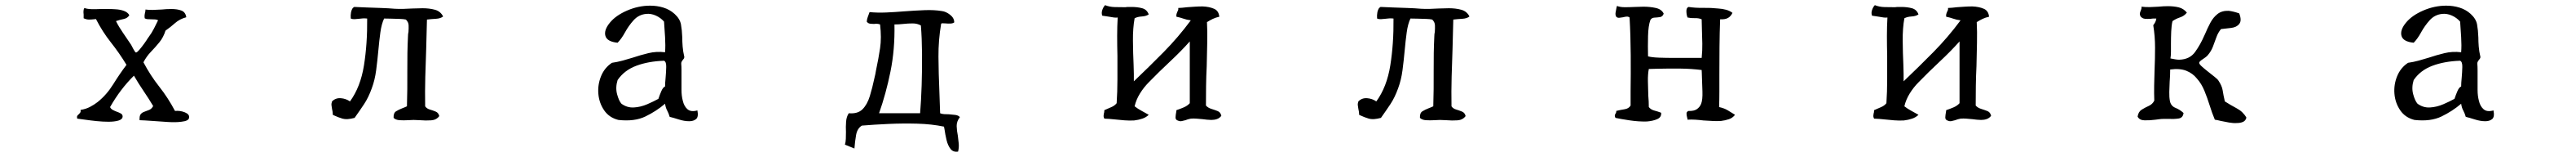

<svg xmlns="http://www.w3.org/2000/svg" viewBox="-20 -509 10040 610"><path d="M717 -52Q716 -39 687 -36Q665 -33 634.5 -35Q604 -37 576 -39Q560 -40 546 -41Q532 -42 524 -42Q523 -59 528.5 -65.5Q534 -72 543 -75Q552 -78 561.5 -82Q571 -86 577 -97Q559 -127 539.5 -155.5Q520 -184 502 -215Q449 -163 409 -93Q412 -86 419.5 -82Q427 -78 435 -75Q444 -72 451 -68Q458 -64 458 -56Q457 -45 441.5 -40.5Q426 -36 403 -36Q381 -36 356.5 -38.5Q332 -41 311.5 -44Q291 -47 281 -48Q279 -56 281.5 -59.5Q284 -63 288 -66Q291 -69 293 -72Q295 -75 294 -82Q314 -85 330.5 -93.5Q347 -102 361 -113Q396 -141 421.5 -182Q447 -223 473 -257Q445 -303 412 -344.5Q379 -386 354 -435Q351 -435 345 -434Q336 -433 326.5 -433Q317 -433 306 -438Q306 -442 306 -445.5Q306 -449 306 -453Q305 -460 305.5 -467Q306 -474 309 -478Q319 -474 336 -473.5Q353 -473 373 -474Q387 -474 401.5 -474Q416 -474 430 -473Q449 -472 463.5 -466.5Q478 -461 484 -450Q477 -438 461.5 -435Q446 -432 432 -427Q443 -405 459 -382Q475 -359 491 -335Q493 -331 500 -318Q507 -305 510 -305Q514 -305 523.5 -316Q533 -327 543 -341Q553 -355 557 -362Q558 -363 558 -363Q572 -382 580 -398Q588 -414 596 -430Q592 -433 584.5 -433.5Q577 -434 569 -434Q562 -434 555 -434.5Q548 -435 544 -438Q543 -445 543.5 -450Q544 -455 545 -459Q546 -462 546.5 -465Q547 -468 547 -472Q560 -470 576.5 -470.5Q593 -471 610 -472Q619 -473 629 -473.5Q639 -474 648 -474Q671 -474 687 -468Q703 -462 706 -442Q680 -435 662.5 -419.5Q645 -404 625 -390Q617 -364 601 -344.5Q585 -325 568 -307.5Q551 -290 539 -267Q566 -216 600.5 -172.5Q635 -129 662 -78Q682 -80 700.5 -72.5Q719 -65 717 -52Z M1707 -445Q1697 -437 1679 -436Q1661 -435 1644 -433Q1643 -404 1642.5 -375.5Q1642 -347 1641 -318Q1639 -265 1637.5 -210Q1636 -155 1637 -96Q1643 -87 1655 -83.5Q1667 -80 1678 -75.5Q1689 -71 1692 -58Q1681 -43 1660.5 -41.5Q1640 -40 1616 -42Q1610 -42 1604 -42.5Q1598 -43 1592 -43Q1586 -43 1580.5 -42.5Q1575 -42 1570 -42Q1553 -41 1537.5 -42Q1522 -43 1514 -51Q1513 -70 1523.5 -76.5Q1534 -83 1547 -88Q1552 -90 1557 -92Q1562 -94 1566 -96Q1568 -161 1567.5 -233.5Q1567 -306 1570 -367Q1570 -372 1570.5 -376.5Q1571 -381 1572 -385Q1573 -399 1572.5 -411Q1572 -423 1562 -433Q1554 -435 1537.5 -435.5Q1521 -436 1504 -436.5Q1487 -437 1477 -437Q1467 -416 1462.5 -383.5Q1458 -351 1454.5 -312.5Q1451 -274 1446 -236Q1441 -198 1429 -166Q1416 -130 1399 -104.5Q1382 -79 1362 -51Q1332 -43 1315 -48Q1298 -53 1281 -61Q1278 -62 1277 -63Q1277 -70 1276 -76Q1275 -82 1274 -86Q1273 -93 1272 -99.5Q1271 -106 1274 -115Q1288 -129 1308 -127.5Q1328 -126 1344 -115Q1385 -171 1398.5 -255Q1412 -339 1411 -437Q1402 -438 1394 -437.5Q1386 -437 1379 -436Q1370 -435 1362 -434.5Q1354 -434 1347 -437Q1346 -450 1348 -460.5Q1350 -471 1355 -478Q1357 -479 1358 -480.5Q1359 -482 1362 -482Q1381 -481 1409 -480Q1437 -479 1466 -478Q1495 -477 1518 -475Q1535 -474 1552.5 -474.5Q1570 -475 1587 -476Q1597 -476 1607 -476.5Q1617 -477 1627 -477Q1654 -477 1675.5 -471Q1697 -465 1707 -445Z M2698 -80Q2703 -55 2693 -46.5Q2683 -38 2666 -38Q2647 -38 2625 -45Q2603 -52 2590 -55Q2586 -69 2580 -80Q2574 -91 2572 -106Q2538 -77 2495.5 -56.5Q2453 -36 2390 -43Q2354 -52 2334.5 -80.5Q2315 -109 2312 -144.5Q2309 -180 2322.5 -213Q2336 -246 2365 -265Q2386 -268 2406.5 -273.5Q2427 -279 2446 -285Q2476 -295 2507 -302.5Q2538 -310 2572 -306Q2574 -332 2572 -364.5Q2570 -397 2568 -425Q2555 -440 2536 -448.5Q2517 -457 2498 -455Q2469 -452 2449.5 -430.5Q2430 -409 2416 -383.5Q2402 -358 2387 -343Q2346 -347 2339.5 -369.5Q2333 -392 2357 -421Q2380 -449 2424 -468Q2468 -487 2514 -487Q2541 -487 2565.5 -479.5Q2590 -472 2609 -455Q2630 -436 2634 -414Q2638 -392 2639 -364Q2639 -347 2640.5 -328Q2642 -309 2647 -288Q2647 -284 2645 -281Q2643 -278 2641 -276Q2639 -273 2637 -270Q2635 -267 2635 -262Q2636 -250 2636 -235.5Q2636 -221 2636 -206Q2636 -183 2636 -160Q2636 -137 2641 -118Q2646 -96 2659.5 -84.5Q2673 -73 2698 -80ZM2572 -173Q2572 -179 2572.5 -188Q2573 -197 2574 -206Q2576 -228 2576.5 -248.5Q2577 -269 2568 -273Q2507 -271 2460 -253.5Q2413 -236 2387 -198Q2378 -169 2385 -143Q2392 -117 2402 -106Q2424 -90 2450.5 -91.5Q2477 -93 2502.5 -104Q2528 -115 2546 -125Q2551 -140 2557.5 -155Q2564 -170 2572 -173Z M3721 -54Q3708 -37 3708.5 -19Q3709 -1 3713 18Q3715 33 3716.5 48.5Q3718 64 3714 80Q3695 83 3684.5 69.5Q3674 56 3669 35Q3664 14 3661 -7Q3660 -14 3659 -17Q3611 -27 3555 -28.5Q3499 -30 3443 -27.5Q3387 -25 3339 -21Q3321 -10 3316.5 15.5Q3312 41 3310 68Q3301 64 3291.5 60.5Q3282 57 3273 53Q3276 43 3276.5 30.5Q3277 18 3277 4Q3276 -16 3277.5 -36Q3279 -56 3288 -69Q3323 -66 3341.5 -84.5Q3360 -103 3370 -135.5Q3380 -168 3388 -206Q3390 -214 3391.5 -221Q3393 -228 3394 -235Q3404 -282 3410 -322Q3416 -362 3410 -414Q3405 -416 3399 -416.5Q3393 -417 3387 -416Q3379 -416 3371 -417Q3363 -418 3358 -425Q3359 -436 3362.5 -444.5Q3366 -453 3369 -462Q3399 -459 3434 -460.5Q3469 -462 3505 -465Q3545 -468 3583 -469.5Q3621 -471 3651 -466Q3667 -464 3683 -451.5Q3699 -439 3699 -422Q3694 -418 3684.5 -417.5Q3675 -417 3666 -418Q3660 -418 3655 -418.5Q3650 -419 3648 -417Q3637 -353 3637.5 -288.5Q3638 -224 3641 -155Q3642 -134 3642.5 -112.5Q3643 -91 3644 -69Q3651 -66 3660 -65.5Q3669 -65 3678 -65Q3691 -64 3703 -62.5Q3715 -61 3721 -54ZM3569 -410Q3555 -418 3537 -418Q3519 -418 3501 -416Q3492 -415 3483 -414.5Q3474 -414 3466 -414Q3468 -317 3450.5 -231Q3433 -145 3406 -69H3566Q3570 -117 3572 -178Q3574 -239 3573.5 -300Q3573 -361 3569 -410Z M4740 -59Q4733 -50 4723 -46.5Q4713 -43 4701 -43Q4693 -43 4684 -44Q4675 -45 4667 -46Q4655 -47 4643.5 -48Q4632 -49 4621 -48Q4615 -47 4610 -45.5Q4605 -44 4600 -42Q4592 -40 4585.5 -38.5Q4579 -37 4572 -40Q4561 -43 4561.5 -53Q4562 -63 4564 -73Q4565 -79 4565 -81Q4580 -86 4594 -92Q4608 -98 4617 -108V-348Q4583 -310 4539.5 -269.5Q4496 -229 4457 -189Q4438 -170 4423 -146Q4408 -122 4402 -96Q4415 -86 4429 -78.5Q4443 -71 4457 -63Q4447 -53 4432 -48Q4417 -43 4400 -41Q4382 -40 4362.5 -41.5Q4343 -43 4325 -45Q4314 -46 4303.5 -47Q4293 -48 4284 -48Q4281 -54 4281 -58Q4281 -62 4282 -67Q4283 -70 4283.5 -73Q4284 -76 4284 -81Q4297 -87 4310.5 -92.5Q4324 -98 4332 -108Q4335 -153 4335 -200Q4335 -247 4335 -292Q4334 -332 4334 -369.5Q4334 -407 4336 -441Q4330 -440 4321.5 -441Q4313 -442 4303 -444Q4297 -445 4290 -446Q4283 -447 4276 -448Q4272 -458 4276 -470Q4280 -482 4287 -489Q4304 -482 4325 -481.5Q4346 -481 4366 -481Q4372 -482 4378 -482Q4384 -482 4390 -482Q4413 -482 4431.5 -477Q4450 -472 4457 -453Q4447 -446 4430 -445Q4413 -444 4402 -438Q4395 -400 4395.5 -350.5Q4396 -301 4398 -259Q4399 -239 4399 -222Q4399 -205 4399 -193Q4458 -249 4515 -306.5Q4572 -364 4621 -430Q4605 -432 4592.5 -436.5Q4580 -441 4565 -444Q4564 -451 4565.5 -455Q4567 -459 4568 -462Q4570 -466 4571.5 -469.5Q4573 -473 4572 -478Q4579 -478 4588 -479Q4597 -480 4607 -481Q4622 -482 4637 -483Q4652 -484 4667 -484Q4693 -483 4711.5 -475Q4730 -467 4732 -444Q4718 -441 4706.5 -435.5Q4695 -430 4684 -423Q4686 -387 4685 -343Q4684 -299 4683 -252Q4681 -213 4680.5 -174.5Q4680 -136 4680 -99Q4688 -90 4701 -86Q4714 -82 4725.5 -77.5Q4737 -73 4740 -59Z M5707 -445Q5697 -437 5679 -436Q5661 -435 5644 -433Q5643 -404 5642.5 -375.5Q5642 -347 5641 -318Q5639 -265 5637.5 -210Q5636 -155 5637 -96Q5643 -87 5655 -83.5Q5667 -80 5678 -75.5Q5689 -71 5692 -58Q5681 -43 5660.5 -41.5Q5640 -40 5616 -42Q5610 -42 5604 -42.5Q5598 -43 5592 -43Q5586 -43 5580.5 -42.5Q5575 -42 5570 -42Q5553 -41 5537.5 -42Q5522 -43 5514 -51Q5513 -70 5523.5 -76.5Q5534 -83 5547 -88Q5552 -90 5557 -92Q5562 -94 5566 -96Q5568 -161 5567.5 -233.5Q5567 -306 5570 -367Q5570 -372 5570.5 -376.5Q5571 -381 5572 -385Q5573 -399 5572.5 -411Q5572 -423 5562 -433Q5554 -435 5537.5 -435.5Q5521 -436 5504 -436.5Q5487 -437 5477 -437Q5467 -416 5462.5 -383.5Q5458 -351 5454.5 -312.5Q5451 -274 5446 -236Q5441 -198 5429 -166Q5416 -130 5399 -104.5Q5382 -79 5362 -51Q5332 -43 5315 -48Q5298 -53 5281 -61Q5278 -62 5277 -63Q5277 -70 5276 -76Q5275 -82 5274 -86Q5273 -93 5272 -99.5Q5271 -106 5274 -115Q5288 -129 5308 -127.5Q5328 -126 5344 -115Q5385 -171 5398.5 -255Q5412 -339 5411 -437Q5402 -438 5394 -437.5Q5386 -437 5379 -436Q5370 -435 5362 -434.5Q5354 -434 5347 -437Q5346 -450 5348 -460.5Q5350 -471 5355 -478Q5357 -479 5358 -480.5Q5359 -482 5362 -482Q5381 -481 5409 -480Q5437 -479 5466 -478Q5495 -477 5518 -475Q5535 -474 5552.5 -474.5Q5570 -475 5587 -476Q5597 -476 5607 -476.5Q5617 -477 5627 -477Q5654 -477 5675.5 -471Q5697 -465 5707 -445Z M6742 -63Q6733 -51 6718.5 -46Q6704 -41 6687 -39Q6671 -38 6654 -39Q6637 -40 6619 -41Q6603 -43 6587 -44Q6571 -45 6557 -44Q6557 -47 6555 -54Q6553 -61 6553 -68Q6553 -75 6561 -78Q6582 -77 6593.5 -85Q6605 -93 6610 -106Q6616 -121 6615 -153.5Q6614 -186 6613 -211Q6613 -219 6612.5 -226Q6612 -233 6612 -237Q6572 -242 6529.5 -242.5Q6487 -243 6445 -242Q6435 -242 6425.5 -241.5Q6416 -241 6406 -241Q6402 -221 6402.5 -193.5Q6403 -166 6404 -137Q6405 -126 6405.5 -115Q6406 -104 6406 -93Q6414 -83 6427.5 -79.5Q6441 -76 6454 -71Q6456 -54 6439.5 -46.5Q6423 -39 6399 -37Q6367 -36 6330.5 -41.5Q6294 -47 6276 -51Q6273 -57 6273.5 -60.5Q6274 -64 6276 -67Q6280 -73 6279 -78Q6295 -82 6311.5 -84.5Q6328 -87 6335 -99Q6335 -111 6335 -125.5Q6335 -140 6335 -156Q6336 -217 6335.5 -294.5Q6335 -372 6331 -441Q6326 -445 6319.5 -444.5Q6313 -444 6306 -442Q6299 -441 6291.5 -440Q6284 -439 6279 -444Q6275 -451 6276.5 -460Q6278 -469 6280 -479Q6281 -484 6282 -486Q6294 -481 6312.5 -481Q6331 -481 6351 -482Q6360 -482 6368.5 -482.5Q6377 -483 6385 -483Q6411 -483 6433.5 -478Q6456 -473 6464 -456Q6460 -444 6449 -442.5Q6438 -441 6427.5 -440.5Q6417 -440 6412 -431Q6404 -409 6403 -369Q6402 -329 6403 -290Q6418 -286 6445.5 -285Q6473 -284 6504 -284Q6535 -284 6561 -284Q6579 -284 6592.5 -284Q6606 -284 6612 -284Q6615 -313 6614.5 -339.5Q6614 -366 6613 -394Q6613 -404 6612.5 -414Q6612 -424 6612 -434Q6601 -439 6585.5 -438.5Q6570 -438 6557 -441Q6553 -450 6552.5 -464.5Q6552 -479 6561 -482Q6587 -478 6617.5 -478.5Q6648 -479 6676 -476Q6693 -475 6707.5 -471Q6722 -467 6732 -459Q6726 -446 6715 -439.5Q6704 -433 6684 -434Q6682 -382 6681.5 -327Q6681 -272 6681 -219Q6681 -185 6681 -153.5Q6681 -122 6680 -93Q6699 -89 6713.5 -80.5Q6728 -72 6742 -63Z M7740 -59Q7733 -50 7723 -46.5Q7713 -43 7701 -43Q7693 -43 7684 -44Q7675 -45 7667 -46Q7655 -47 7643.5 -48Q7632 -49 7621 -48Q7615 -47 7610 -45.5Q7605 -44 7600 -42Q7592 -40 7585.5 -38.5Q7579 -37 7572 -40Q7561 -43 7561.5 -53Q7562 -63 7564 -73Q7565 -79 7565 -81Q7580 -86 7594 -92Q7608 -98 7617 -108V-348Q7583 -310 7539.5 -269.5Q7496 -229 7457 -189Q7438 -170 7423 -146Q7408 -122 7402 -96Q7415 -86 7429 -78.5Q7443 -71 7457 -63Q7447 -53 7432 -48Q7417 -43 7400 -41Q7382 -40 7362.5 -41.5Q7343 -43 7325 -45Q7314 -46 7303.5 -47Q7293 -48 7284 -48Q7281 -54 7281 -58Q7281 -62 7282 -67Q7283 -70 7283.5 -73Q7284 -76 7284 -81Q7297 -87 7310.5 -92.5Q7324 -98 7332 -108Q7335 -153 7335 -200Q7335 -247 7335 -292Q7334 -332 7334 -369.5Q7334 -407 7336 -441Q7330 -440 7321.5 -441Q7313 -442 7303 -444Q7297 -445 7290 -446Q7283 -447 7276 -448Q7272 -458 7276 -470Q7280 -482 7287 -489Q7304 -482 7325 -481.5Q7346 -481 7366 -481Q7372 -482 7378 -482Q7384 -482 7390 -482Q7413 -482 7431.5 -477Q7450 -472 7457 -453Q7447 -446 7430 -445Q7413 -444 7402 -438Q7395 -400 7395.5 -350.5Q7396 -301 7398 -259Q7399 -239 7399 -222Q7399 -205 7399 -193Q7458 -249 7515 -306.5Q7572 -364 7621 -430Q7605 -432 7592.5 -436.5Q7580 -441 7565 -444Q7564 -451 7565.5 -455Q7567 -459 7568 -462Q7570 -466 7571.5 -469.5Q7573 -473 7572 -478Q7579 -478 7588 -479Q7597 -480 7607 -481Q7622 -482 7637 -483Q7652 -484 7667 -484Q7693 -483 7711.5 -475Q7730 -467 7732 -444Q7718 -441 7706.5 -435.5Q7695 -430 7684 -423Q7686 -387 7685 -343Q7684 -299 7683 -252Q7681 -213 7680.5 -174.5Q7680 -136 7680 -99Q7688 -90 7701 -86Q7714 -82 7725.5 -77.5Q7737 -73 7740 -59Z M8735 -52Q8732 -40 8722 -35.5Q8712 -31 8698 -31Q8684 -30 8667 -33Q8650 -36 8636 -39Q8629 -41 8623 -42Q8617 -43 8612 -44Q8601 -70 8592 -99Q8583 -128 8571.5 -156Q8560 -184 8542 -204Q8526 -224 8501 -234Q8476 -244 8438 -239Q8438 -227 8437.5 -215Q8437 -203 8436 -192Q8435 -171 8434.5 -151.5Q8434 -132 8437 -116Q8441 -97 8458.5 -90Q8476 -83 8490 -70Q8488 -51 8470.5 -48.5Q8453 -46 8432 -47Q8427 -47 8421.5 -47Q8416 -47 8411 -47Q8404 -47 8396.5 -46Q8389 -45 8381 -44Q8358 -41 8338 -41.5Q8318 -42 8311 -56Q8314 -75 8327 -83Q8340 -91 8354.5 -97.5Q8369 -104 8376 -118Q8375 -147 8375.5 -176.5Q8376 -206 8377 -234Q8379 -280 8379 -324Q8379 -368 8372 -411Q8376 -416 8379.5 -422.5Q8383 -429 8384 -437Q8378 -437 8373 -437Q8368 -437 8363 -436Q8350 -435 8339.5 -436Q8329 -437 8322 -446Q8319 -453 8320 -458Q8321 -463 8323 -467Q8324 -470 8325.5 -474Q8327 -478 8326 -483Q8343 -481 8359.5 -481.5Q8376 -482 8392 -483Q8402 -484 8411 -484.5Q8420 -485 8429 -485Q8452 -485 8471 -480.5Q8490 -476 8503 -460Q8493 -447 8476.5 -441.5Q8460 -436 8447 -427Q8443 -411 8442 -387Q8441 -363 8441 -339Q8441 -323 8441 -308Q8441 -293 8439 -282Q8449 -280 8457.5 -278.5Q8466 -277 8473 -277Q8514 -278 8535 -307Q8556 -336 8571 -371Q8571 -372 8573 -375Q8583 -399 8594.5 -420.5Q8606 -442 8623 -455Q8640 -468 8666 -467Q8684 -465 8707 -457Q8718 -429 8707 -416Q8697 -403 8675.5 -400.5Q8654 -398 8636 -396Q8625 -383 8618.5 -365.5Q8612 -348 8605 -329Q8598 -310 8584 -294Q8579 -288 8565 -279Q8551 -270 8551 -265Q8551 -260 8561 -251Q8571 -242 8585 -231Q8599 -220 8611 -210.5Q8623 -201 8626 -196Q8640 -175 8642.5 -158Q8645 -141 8651 -115Q8673 -101 8697.5 -88Q8722 -75 8735 -52Z M9698 -80Q9703 -55 9693 -46.5Q9683 -38 9666 -38Q9647 -38 9625 -45Q9603 -52 9590 -55Q9586 -69 9580 -80Q9574 -91 9572 -106Q9538 -77 9495.5 -56.5Q9453 -36 9390 -43Q9354 -52 9334.5 -80.5Q9315 -109 9312 -144.5Q9309 -180 9322.5 -213Q9336 -246 9365 -265Q9386 -268 9406.5 -273.5Q9427 -279 9446 -285Q9476 -295 9507 -302.5Q9538 -310 9572 -306Q9574 -332 9572 -364.5Q9570 -397 9568 -425Q9555 -440 9536 -448.5Q9517 -457 9498 -455Q9469 -452 9449.5 -430.5Q9430 -409 9416 -383.5Q9402 -358 9387 -343Q9346 -347 9339.5 -369.5Q9333 -392 9357 -421Q9380 -449 9424 -468Q9468 -487 9514 -487Q9541 -487 9565.5 -479.5Q9590 -472 9609 -455Q9630 -436 9634 -414Q9638 -392 9639 -364Q9639 -347 9640.5 -328Q9642 -309 9647 -288Q9647 -284 9645 -281Q9643 -278 9641 -276Q9639 -273 9637 -270Q9635 -267 9635 -262Q9636 -250 9636 -235.5Q9636 -221 9636 -206Q9636 -183 9636 -160Q9636 -137 9641 -118Q9646 -96 9659.5 -84.5Q9673 -73 9698 -80ZM9572 -173Q9572 -179 9572.5 -188Q9573 -197 9574 -206Q9576 -228 9576.5 -248.5Q9577 -269 9568 -273Q9507 -271 9460 -253.5Q9413 -236 9387 -198Q9378 -169 9385 -143Q9392 -117 9402 -106Q9424 -90 9450.5 -91.5Q9477 -93 9502.5 -104Q9528 -115 9546 -125Q9551 -140 9557.5 -155Q9564 -170 9572 -173Z"/></svg>

Font: Yuji Boku
Style: Regular
Weight: 400
Designer: Kataoka Yuji
Foundry: Kinuta Font Factory
Version: Version 3.002